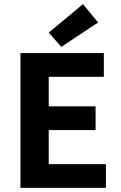

<svg xmlns="http://www.w3.org/2000/svg" viewBox="-20 -910 585 930"><path d="M79 0V-653H483V-538H216V-395H443V-280H216V-115H493V0ZM277 -683 216 -752 382 -890 455 -801Z"/></svg>

Font: Assistant ExtraLight
Style: Bold
Weight: 700
Version: Version 3.000